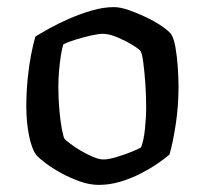

<svg xmlns="http://www.w3.org/2000/svg" viewBox="-20 -520 576 540"><path d="M257.8 0Q231.9 0 204.1 -9.9Q176.3 -19.9 151.2 -33.7Q126.2 -47.5 107.9 -61.4Q89.6 -75.4 83.2 -82.6Q69.8 -99.1 61.9 -137.4Q54 -175.7 54 -220.3Q54 -260.5 57.7 -297.3Q61.3 -334.2 67.3 -365.2Q73.3 -396.2 79.5 -417.2Q94 -426.2 119.2 -440.2Q144.5 -454.3 175.3 -467.7Q206.1 -481.1 238.7 -490.6Q271.3 -500 300.2 -500Q318 -500 342 -491.7Q366 -483.5 391 -471.5Q415.9 -459.5 434.8 -446.6Q453.7 -433.7 460.9 -424.5Q468.9 -413.1 473.5 -386.7Q478.1 -360.2 480.1 -330.4Q482.1 -300.6 482.1 -277.5Q482.1 -221.3 474.1 -169.3Q466.1 -117.3 456.7 -85.4Q444.5 -74.6 423.4 -60.2Q402.4 -45.7 375.5 -31.9Q348.7 -18.1 318.5 -9Q288.3 0 257.8 0ZM270.9 -71.5Q284.9 -71.5 307.3 -78.2Q329.6 -84.8 349.5 -92.9Q369.5 -101 376.5 -105.2Q384.2 -123.6 387.6 -156.6Q391.1 -189.6 391.1 -219.7Q391.1 -252.3 388.7 -285.9Q386.3 -319.5 382.9 -344.8Q379.5 -370 375.3 -376.3Q371.4 -382 352.6 -393.5Q333.8 -404.9 310.5 -414.9Q287.2 -424.9 268.8 -424.9Q256.9 -424.9 234.5 -419.8Q212 -414.8 190.4 -407.8Q168.7 -400.9 158.2 -395.4Q154.5 -385 151.3 -364.5Q148.1 -344.1 146.1 -321Q144.1 -297.9 144.1 -277.3Q144.1 -241.7 147 -210.1Q149.9 -178.5 154 -156.8Q158.1 -135.1 161.8 -129Q165.7 -125.1 178.4 -115.4Q191 -105.6 207.7 -95.9Q224.4 -86.1 241.6 -78.8Q258.8 -71.5 270.9 -71.5Z"/></svg>

Font: Texturina Medium
Style: Regular
Weight: 500
Designer: Guillermo Torres Carreño
Foundry: Omnibus-Type
Version: Version 1.003